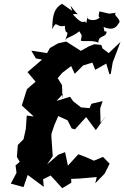

<svg xmlns="http://www.w3.org/2000/svg" viewBox="-20 -956 655 1012"><path d="M510 -308 508 -385 521 -423 462 -409 452 -386 407 -390 366 -422 349 -446 278 -424 312 -461 309 -437 307 -507 284 -544 308 -572 355 -608 374 -567 418 -611 467 -626 482 -588 540 -621 557 -564 564 -567 574 -627 615 -735 553 -676 520 -701 514 -719 478 -723 449 -712 406 -688 329 -737 287 -728 243 -703 228 -676 145 -689 169 -648 202 -642 125 -576 173 -519 181 -537 122 -486 95 -400 158 -342 121 -347 116 -276 104 -222 74 -192 69 -129 84 -103 62 -84 67 -45 37 12 104 30 126 -34 211 29 207 -11 247 -31 308 36 356 7 355 -13 400 -15 490 -23 482 10 531 -40 558 -93 523 -129 475 -109 435 -127 393 -143 338 -83 323 -154 288 -141 228 -89 258 -133 251 -233V-250L267 -298L287 -344L336 -322L358 -279L375 -274L434 -339L485 -270L540 -347ZM435 -834C420 -860 428 -809 364 -880C396 -891 405 -855 352 -926L360 -899L307 -936C254 -906 258 -851 255 -802C282 -856 271 -808 322 -820C323 -753 352 -820 322 -739C330 -763 351 -754 398 -791C414 -764 412 -776 406 -743C409 -733 466 -748 498 -731C500 -775 539 -754 542 -789C531 -796 533 -775 526 -814C583 -789 598 -822 604 -831C629 -852 565 -880 594 -889L555 -884L504 -896C489 -838 525 -884 509 -872C500 -840 426 -845 442 -874Z"/></svg>

Font: Asimov Aggro
Style: CondIt
Weight: 500
Designer: Google
Version: Version 2.000980; 2014